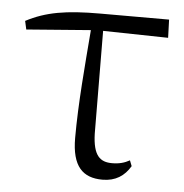

<svg xmlns="http://www.w3.org/2000/svg" viewBox="-44 -554 586 611"><g transform="rotate(5 249.5 -249.0)"><path d="M305 14C347 14 375 -5 394 -37L387 -55C371 -46 354 -41 331 -41C293 -41 270 -59 268 -130L266 -458L474 -454L472 -512H252C143 -512 79 -501 16 -468L22 -441L227 -457C218 -344 207 -221 207 -111C207 -20 242 14 305 14Z"/></g></svg>

Font: Noto Serif CJK KR Light
Style: Regular
Weight: 300
Designer: Ryoko NISHIZUKA 西塚涼子 (kana & ideographs); Frank Grießhammer (Latin, Greek & Cyrillic); Wenlong ZHANG 张文龙 (bopomofo); San
Foundry: Adobe
Version: Version 2.001;hotconv 1.1.0;makeotfexe 2.6.0